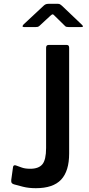

<svg xmlns="http://www.w3.org/2000/svg" viewBox="-20 -978 467 1008"><path d="M343 -172Q343 -80 301 -35Q259 10 168 10Q131 10 101 2.5Q71 -5 54 -10Q46 -12 42 -17Q38 -22 39 -33L48 -98Q49 -113 62 -110Q77 -105 94 -98.5Q111 -92 139 -92Q183 -92 202.5 -115.5Q222 -139 222 -201V-727Q222 -742 235 -742H331Q343 -742 343 -727V-172ZM320 -843 268 -894Q260 -903 256.5 -903Q253 -903 243 -894L188 -843Q182 -838 178.5 -837Q175 -836 168 -836H106Q99 -836 98.5 -839.5Q98 -843 103 -849L208 -947Q213 -952 219 -955Q225 -958 235 -958H284Q292 -958 296.5 -954.5Q301 -951 305 -948L409 -849Q423 -836 407 -836H340Q334 -836 329 -837Q324 -838 320 -843Z"/></svg>

Font: Libre Franklin Medium
Style: Regular
Weight: 500
Designer: Pablo Impallari, Rodrigo Fuenzalida, Nhung Nguyen
Foundry: Impallari Type
Version: Version 3.000